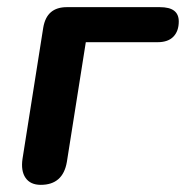

<svg xmlns="http://www.w3.org/2000/svg" viewBox="-20 -509 520 537"><path d="M94 8Q65 8 51.5 -11.5Q38 -31 43 -65L101 -432Q106 -461 122.5 -475Q139 -489 167 -489H427Q454 -489 467 -479Q480 -469 480 -449Q480 -422 465 -406.5Q450 -391 421 -391H220L167 -56Q156 8 94 8Z"/></svg>

Font: Nunito ExtraLight
Style: Italic
Weight: 200
Italic angle: -9°
Designer: Vernon Adams
Foundry: Vernon Adams
Version: Version 3.602